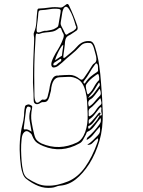

<svg xmlns="http://www.w3.org/2000/svg" viewBox="-20 -845 700 942"><path d="M142 -463Q142 -511 143.5 -552.5Q145 -594 147 -634Q147 -643 147.5 -652Q148 -661 146 -669Q144 -680 147 -686Q157 -710 158.5 -737.5Q160 -765 163 -792Q164 -803 170 -803Q196 -804 222.5 -808Q249 -812 275 -808Q283 -807 291 -813Q299 -819 306 -824Q314 -829 319 -817Q341 -772 359 -719Q365 -700 354 -694Q344 -688 334.5 -681Q325 -674 314 -669Q308 -665 304.5 -659.5Q301 -654 299 -640Q298 -623 295.5 -606.5Q293 -590 291 -573Q290 -564 291.5 -561.5Q293 -559 299 -563Q313 -575 328 -587Q343 -599 357 -615Q385 -648 423 -643Q439 -640 447 -612Q460 -570 466.5 -525.5Q473 -481 476 -435Q479 -400 481 -364Q483 -328 484 -293Q486 -216 468 -154Q450 -92 418 -41Q387 7 351.5 35Q316 63 274 66Q264 67 254.5 71Q245 75 234 76Q200 80 168.5 67.5Q137 55 107 31Q97 22 91.5 6.5Q86 -9 83 -27Q77 -68 76.5 -110.5Q76 -153 82 -193Q85 -214 90.5 -235Q96 -256 98 -278Q98 -286 98.5 -293.5Q99 -301 100 -308Q101 -315 102.5 -321.5Q104 -328 110 -330Q118 -334 124 -332Q130 -330 136 -326Q138 -325 138 -320.5Q138 -316 137 -312Q130 -278 135 -247Q140 -216 148 -185Q153 -164 163 -155Q173 -146 184 -141Q270 -104 358 -146Q384 -159 398 -197.5Q412 -236 410 -288Q409 -316 407.5 -344Q406 -372 399 -398Q388 -442 361 -457Q339 -469 317 -468Q295 -467 272 -466Q235 -465 230 -400Q229 -397 228.5 -394.5Q228 -392 227 -389Q223 -368 216 -355.5Q209 -343 194 -344Q185 -345 176.5 -339Q168 -333 158 -334Q151 -336 148 -340.5Q145 -345 145 -357Q145 -386 143 -413.5Q141 -441 142 -463ZM354 -714Q353 -716 351 -720Q345 -742 337.5 -762Q330 -782 320 -798Q310 -815 300.5 -811.5Q291 -808 286 -786Q284 -773 282 -760.5Q280 -748 278 -736Q277 -729 278 -725Q279 -721 281 -717Q286 -708 290.5 -699Q295 -690 299 -681Q304 -672 309 -676Q319 -684 329.5 -688Q340 -692 350 -702Q352 -704 353 -706Q354 -708 354 -714ZM209 -694Q219 -696 231 -698Q243 -700 255 -708Q259 -710 262.5 -713Q266 -716 267 -724Q270 -738 272 -753.5Q274 -769 277 -783Q279 -794 276.5 -797Q274 -800 269 -801Q247 -804 224.5 -800Q202 -796 180 -795Q176 -795 172.5 -792.5Q169 -790 168 -780Q167 -762 164.5 -744Q162 -726 160 -708Q159 -693 161 -689Q163 -685 173 -686Q181 -688 189.5 -691.5Q198 -695 209 -694ZM173 -679Q170 -677 166 -679Q162 -681 159 -680Q156 -679 155 -668Q154 -646 152.5 -623Q151 -600 150 -577Q148 -526 148 -475Q148 -424 149 -373Q152 -327 175 -347Q180 -352 184.5 -355Q189 -358 194 -356Q212 -353 216 -381Q217 -387 219 -393Q221 -399 222 -406Q226 -438 236.5 -457.5Q247 -477 269 -474Q269 -474 269 -474.5Q269 -475 270 -475Q296 -477 321 -477.5Q346 -478 371 -458Q383 -448 393 -464Q403 -478 412.5 -492.5Q422 -507 431 -522Q436 -531 444 -535.5Q452 -540 453 -553Q453 -566 449 -578.5Q445 -591 442 -604Q441 -609 439 -614Q437 -619 435 -623Q429 -634 422 -634Q409 -636 396.5 -633Q384 -630 373 -618Q352 -595 330 -577.5Q308 -560 286 -539Q276 -530 266 -522.5Q256 -515 245 -514Q236 -513 233 -521.5Q230 -530 234 -543Q238 -555 243 -565Q248 -575 253 -584Q264 -601 273.5 -618.5Q283 -636 290 -656Q296 -672 290.5 -680.5Q285 -689 282 -699Q278 -714 268 -706Q253 -693 237 -690Q221 -687 205 -686Q189 -685 173 -679ZM284 -572Q284 -574 285.5 -586.5Q287 -599 289 -611.5Q291 -624 290 -625Q284 -622 275.5 -607.5Q267 -593 259.5 -576Q252 -559 250 -549Q259 -555 267.5 -561Q276 -567 284 -572ZM281 -551Q280 -558 275 -556Q267 -551 259.5 -546Q252 -541 244 -536Q243 -535 242 -530.5Q241 -526 242 -525Q252 -522 259.5 -529.5Q267 -537 274 -541Q280 -544 281 -551ZM461 -502Q461 -513 460.5 -521Q460 -529 456 -532Q452 -536 449 -532Q446 -528 443 -524Q430 -507 418.5 -486.5Q407 -466 393 -449Q392 -448 390.5 -445.5Q389 -443 390 -439Q394 -432 398 -438Q410 -457 424.5 -469Q439 -481 455 -491Q463 -496 461 -502ZM467 -461Q466 -471 464 -478Q462 -485 453 -478Q443 -471 433.5 -463.5Q424 -456 415 -446Q402 -432 401 -425Q400 -418 406 -392Q408 -384 410 -382.5Q412 -381 416 -385Q430 -397 441 -418Q452 -439 466 -452Q467 -453 466.5 -456Q466 -459 467 -461ZM412 -364Q429 -371 442.5 -389Q456 -407 469 -425Q470 -427 469.5 -431.5Q469 -436 468 -438Q467 -441 465 -439Q463 -437 462 -435Q453 -421 443 -404Q436 -393 428 -384.5Q420 -376 412 -364ZM416 -322Q431 -330 443.5 -345.5Q456 -361 469 -374Q475 -380 474.5 -388.5Q474 -397 471 -404Q469 -412 466 -406.5Q463 -401 461 -399Q452 -388 443.5 -376Q435 -364 424 -358Q407 -349 416 -322ZM415 -290Q414 -277 416.5 -275Q419 -273 426 -278Q440 -288 450.5 -304.5Q461 -321 474 -331Q479 -335 477.5 -343.5Q476 -352 474 -359Q473 -365 470 -361.5Q467 -358 465 -356Q455 -346 444 -333.5Q433 -321 421 -313Q413 -307 415 -290ZM135 -199Q131 -226 126 -250.5Q121 -275 128 -302Q130 -305 130.5 -312Q131 -319 126 -320Q122 -322 117.5 -322Q113 -322 110 -314Q107 -308 107 -299Q104 -280 102 -260.5Q100 -241 97 -221Q95 -208 101 -210Q110 -212 118 -208.5Q126 -205 135 -199ZM419 -260Q415 -257 415 -251Q415 -245 416 -237Q420 -241 423.5 -243.5Q427 -246 430 -250Q447 -268 463 -289Q470 -296 473 -290Q475 -286 471.5 -284.5Q468 -283 470 -278Q482 -277 479 -288Q476 -299 477 -306Q479 -316 476 -318.5Q473 -321 468 -314Q456 -299 444.5 -284Q433 -269 419 -260ZM469 -278H470Q467 -280 464 -278Q461 -276 460 -274Q450 -261 439.5 -246.5Q429 -232 415 -227Q411 -225 413 -217Q414 -211 420 -215Q433 -229 446 -243.5Q459 -258 469 -278ZM474 -266Q458 -247 443.5 -227Q429 -207 410 -199Q406 -198 404.5 -193Q403 -188 401 -184Q394 -171 387 -158.5Q380 -146 369 -141Q281 -92 193 -128Q177 -134 162.5 -144Q148 -154 138 -179Q136 -186 132 -189.5Q128 -193 124 -196Q111 -207 99.5 -197Q88 -187 86 -162Q83 -135 83.5 -108Q84 -81 86 -55Q88 -29 93.5 -5Q99 19 115 30Q138 45 162 55.5Q186 66 211 66Q237 67 263 61Q289 55 314 45Q362 25 397.5 -25Q433 -75 458 -146Q460 -151 461 -155.5Q462 -160 460 -167Q447 -158 435.5 -145Q424 -132 408 -135Q422 -143 434.5 -155.5Q447 -168 460 -181Q468 -189 470 -197.5Q472 -206 470 -223Q454 -206 439.5 -187Q425 -168 405 -158Q406 -166 407.5 -168.5Q409 -171 411 -172Q441 -198 468 -235Q473 -242 474.5 -248.5Q476 -255 474 -266Z"/></svg>

Font: Rock 3D
Style: Regular
Weight: 400
Version: Version 1.000